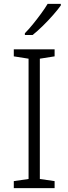

<svg xmlns="http://www.w3.org/2000/svg" viewBox="-20 -968 351 988"><path d="M261 0H51V-36L127 -47V-666L51 -678V-714H261V-678L185 -666V-47L261 -36ZM293 -940Q278 -919 253.5 -891Q229 -863 201 -835.5Q173 -808 148 -788H108V-797Q127 -816 149 -843Q171 -870 191.5 -898Q212 -926 225 -948H293Z"/></svg>

Font: Noto Sans Lao Light
Style: Regular
Weight: 300
Designer: Monotype Design Team
Foundry: Monotype Imaging Inc.
Version: Version 2.003; ttfautohint (v1.8.4.7-5d5b)